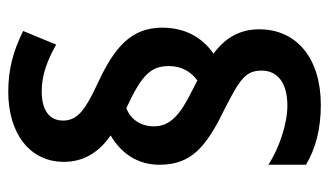

<svg xmlns="http://www.w3.org/2000/svg" viewBox="-186 -616 797 465"><g transform="rotate(-90 212.5 -383.5)"><path d="M46 -396C46 -321 86 -284 179 -239C256 -200 274 -186 274 -148C274 -112 247 -86 189 -86C144 -86 84 -107 46 -132V-41C84 -18 132 -5 191 -5C303 -5 374 -63 374 -154C374 -200 355 -235 315 -265C354 -292 378 -333 378 -389C378 -464 331 -505 242 -546C182 -574 153 -593 153 -629C153 -662 177 -681 224 -681C262 -681 298 -668 337 -646L370 -726C323 -749 279 -762 223 -762C123 -762 53 -711 53 -627C53 -581 75 -543 117 -514C74 -489 46 -449 46 -396ZM139 -409C139 -441 156 -466 183 -476C264 -439 285 -416 285 -373C285 -342 271 -319 250 -304L223 -318C166 -346 139 -371 139 -409Z"/></g></svg>

Font: Noto Sans Arabic Cond SemBd
Style: Regular
Weight: 600
Width: 3
Designer: Monotype Design Team, Nadine Chahine, Nizar Qandah and Khaled Hosny
Foundry: Monotype Imaging Inc.
Version: Version 2.012